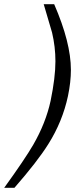

<svg xmlns="http://www.w3.org/2000/svg" viewBox="-62 -674 379 918"><path d="M263 -215Q237 -93 169 15Q117 98 7 224H-42Q57 87 97 18Q157 -86 180 -192Q203 -304 203 -381Q203 -450 187 -518Q185 -525 147 -654H197Q277 -470 277 -340Q277 -282 263 -215Z"/></svg>

Font: GFS Neohellenic Rg
Style: Italic
Weight: 400
Italic angle: -12°
Designer: Takis Katsoulidis and George D. Matthiopoulos
Foundry: Takis Katsoulidis and George D. Matthiopoulos
Version: Version 1.0